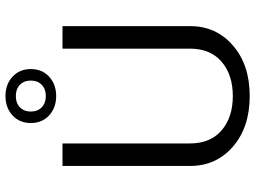

<svg xmlns="http://www.w3.org/2000/svg" viewBox="-133 -759 908 682"><g transform="rotate(-90 321.0 -418.0)"><path d="M389.6 -697.5Q362.5 -672.5 320.8 -672.5Q279.2 -672.5 252.1 -697.5Q225 -722.5 225 -762.5Q225 -802.5 252.1 -827.5Q279.2 -852.5 320.8 -852.5Q362.5 -852.5 389.6 -827.5Q416.7 -802.5 416.7 -762.5Q416.7 -722.5 389.6 -697.5ZM280.8 -723.8Q295.8 -709.2 320.8 -709.2Q345.8 -709.2 360.8 -723.8Q375.8 -738.3 375.8 -762.5Q375.8 -786.7 360.8 -801.2Q345.8 -815.8 320.8 -815.8Q295.8 -815.8 280.8 -801.2Q265.8 -786.7 265.8 -762.5Q265.8 -738.3 280.8 -723.8ZM72.5 -196.7V-650H152.5V-196.7Q152.5 -125 198.8 -85Q245 -45 320.8 -45Q396.7 -45 442.9 -85Q489.2 -125 489.2 -196.7V-650H569.2V-196.7Q569.2 -104.2 500.4 -44.6Q431.7 15 320.8 15Q210 15 141.2 -44.6Q72.5 -104.2 72.5 -196.7Z"/></g></svg>

Font: Boon
Style: Regular
Weight: 400
Designer: Sungsit Sawaiwan
Foundry: FontUni
Version: Version 3.0